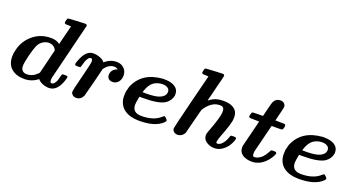

<svg xmlns="http://www.w3.org/2000/svg" viewBox="-45 -1268 3421 1850"><g transform="rotate(20 1665.0 -343.0)"><path d="M222 8Q137 8 87.5 -34.5Q38 -77 38 -158Q38 -191 48 -227Q70 -323 147 -387.5Q224 -452 329 -452Q385 -452 416 -428L422 -424Q423 -424 447 -523L472 -622H468Q467 -622 463 -622.5Q459 -623 452.5 -623.5Q446 -624 441 -624Q436 -624 430 -624Q424 -624 420 -624.5Q416 -625 415 -625Q403 -628 403 -642Q403 -647 407 -661.5Q411 -676 413 -679Q417 -684 428 -685.5Q439 -687 504 -690Q577 -694 591 -694Q609 -694 612 -679L467 -91Q466 -87 466 -72Q466 -43 483 -43Q499 -43 512 -60Q525 -77 530 -92.5Q535 -108 541 -134Q546 -155 550 -158.5Q554 -162 571 -162H576Q597 -162 600 -160Q607 -156 607 -148Q607 -144 598 -115Q562 -7 493 6Q481 8 474 8Q439 8 406.5 -5.5Q374 -19 358 -40Q295 8 222 8ZM404 -351Q382 -401 324 -401Q312 -401 295 -396Q245 -379 221 -330Q206 -296 186 -220Q166 -136 166 -106Q166 -76 182.5 -59.5Q199 -43 228 -43Q275 -43 310 -71Q320 -78 331.5 -89Q343 -100 343 -103Q343 -106 374 -228Z M699 -39Q699 -52 737 -202Q775 -352 775 -369Q775 -401 758 -401Q752 -401 745 -398Q719 -384 700 -310Q695 -289 691.5 -285.5Q688 -282 670 -282H665Q644 -282 641 -284Q634 -288 634 -296Q634 -311 651 -349Q687 -439 748 -451Q753 -452 764 -452Q800 -452 834.5 -438.5Q869 -425 883 -404L892 -411Q942 -452 1003 -452Q1050 -452 1080 -423Q1110 -394 1110 -350Q1110 -311 1088 -283.5Q1066 -256 1028 -256Q1004 -256 988.5 -270Q973 -284 973 -308Q973 -343 999 -367Q1012 -379 1034 -386Q1034 -390 1020 -396Q1008 -401 995 -401Q973 -401 953 -390Q928 -379 899 -341L862 -192Q824 -42 822 -39Q799 8 752 8Q731 8 715 -5Q699 -18 699 -39Z M1310 -126Q1310 -43 1403 -43Q1529 -43 1596 -105Q1611 -120 1619 -117Q1648 -95 1648 -83Q1648 -76 1636 -64Q1563 8 1399 8Q1306 8 1249 -31Q1192 -70 1182 -146Q1181 -152 1181 -169Q1181 -188 1183 -210Q1189 -240 1197 -266Q1266 -435 1474 -451L1477 -452Q1481 -452 1484 -452Q1486 -452 1492.5 -451.5Q1499 -451 1502 -451Q1562 -451 1601.5 -425.5Q1641 -400 1641 -352Q1641 -340 1640 -336Q1628 -281 1581 -250Q1520 -211 1361 -211H1323Q1323 -208 1320 -197Q1310 -145 1310 -126ZM1566 -349Q1566 -374 1545 -387.5Q1524 -401 1493 -401Q1444 -401 1403 -374Q1363 -345 1341 -278Q1337 -264 1336 -263Q1336 -262 1376 -262Q1465 -263 1503 -278Q1566 -301 1566 -349Z M1738 -39Q1738 -51 1809 -336L1881 -622H1877Q1876 -622 1872 -622.5Q1868 -623 1861.5 -623.5Q1855 -624 1850 -624Q1845 -624 1839 -624Q1833 -624 1829 -624.5Q1825 -625 1824 -625Q1812 -628 1812 -642Q1812 -647 1816 -661.5Q1820 -676 1822 -679Q1826 -684 1837 -685.5Q1848 -687 1913 -690Q1986 -694 2000 -694Q2018 -694 2021 -679Q2021 -672 1987 -540Q1979 -507 1970.5 -472.5Q1962 -438 1957 -420L1953 -403Q1953 -400 1962 -408Q2018 -451 2094 -451Q2131 -451 2150 -447Q2249 -426 2249 -337Q2249 -319 2247 -303Q2236 -245 2190 -127Q2174 -84 2171 -66Q2170 -61 2170 -54Q2170 -43 2183 -43Q2205 -44 2225 -63Q2255 -93 2270 -140Q2275 -156 2278.5 -159Q2282 -162 2298 -162H2304Q2325 -162 2328 -160Q2335 -156 2335 -148Q2335 -131 2317 -97Q2298 -58 2263.5 -29Q2229 0 2192 6Q2180 8 2171 8Q2134 8 2104 -7Q2051 -33 2051 -83Q2051 -102 2066 -138Q2126 -295 2126 -350Q2126 -376 2116 -388Q2106 -400 2081 -400Q2027 -400 1984 -363Q1949 -332 1929 -298Q1926 -293 1895 -169.5Q1864 -46 1862 -40Q1853 -18 1833.5 -5Q1814 8 1792 8Q1770 8 1754 -5Q1738 -18 1738 -39Z M2553 7Q2495 7 2457.5 -18Q2420 -43 2420 -90V-105L2489 -381Q2489 -382 2443 -382Q2396 -382 2392 -384Q2382 -388 2382 -399Q2382 -404 2385 -414Q2388 -424 2390.5 -431Q2393 -438 2394 -439Q2400 -444 2454 -444H2505L2523 -517Q2541 -590 2546 -600Q2568 -643 2614 -643Q2637 -643 2652 -629.5Q2667 -616 2667 -594Q2667 -584 2649 -514L2632 -445Q2632 -444 2678 -444Q2724 -444 2729 -442Q2738 -438 2738 -428Q2738 -408 2729 -390Q2724 -385 2722 -384Q2718 -382 2667 -382H2616Q2614 -377 2597 -307Q2580 -237 2563 -169.5Q2546 -102 2545 -99Q2543 -90 2543 -75Q2543 -57 2547 -50Q2551 -43 2565 -43Q2603 -46 2640 -81Q2664 -107 2682 -142Q2689 -157 2692.5 -159.5Q2696 -162 2711 -162H2717Q2737 -162 2741 -160Q2748 -156 2748 -146Q2743 -121 2708 -75Q2662 -18 2605 -1Q2582 7 2553 7Z M2947 -126Q2947 -43 3040 -43Q3166 -43 3233 -105Q3248 -120 3256 -117Q3285 -95 3285 -83Q3285 -76 3273 -64Q3200 8 3036 8Q2943 8 2886 -31Q2829 -70 2819 -146Q2818 -152 2818 -169Q2818 -188 2820 -210Q2826 -240 2834 -266Q2903 -435 3111 -451L3114 -452Q3118 -452 3121 -452Q3123 -452 3129.5 -451.5Q3136 -451 3139 -451Q3199 -451 3238.5 -425.5Q3278 -400 3278 -352Q3278 -340 3277 -336Q3265 -281 3218 -250Q3157 -211 2998 -211H2960Q2960 -208 2957 -197Q2947 -145 2947 -126ZM3203 -349Q3203 -374 3182 -387.5Q3161 -401 3130 -401Q3081 -401 3040 -374Q3000 -345 2978 -278Q2974 -264 2973 -263Q2973 -262 3013 -262Q3102 -263 3140 -278Q3203 -301 3203 -349Z"/></g></svg>

Font: MathJax_Math
Style: Bold Italic
Weight: 700
Version: Version 1.1